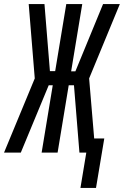

<svg xmlns="http://www.w3.org/2000/svg" viewBox="-52 -755 613 950"><path d="M346 175 375 0H341L314 -333H288L233 0H154L209 -333H189L51 0H-32L120 -367L90 -735H168L195 -403H221L276 -735H355L300 -402H321L458 -735H541L389 -367L414 -70H464L423 175Z"/></svg>

Font: Iosevka SS04 Oblique
Style: Regular
Weight: 400
Italic angle: -9°
Monospace: yes
Designer: Belleve Invis
Foundry: Belleve Invis
Version: Version 19.0.0; ttfautohint (v1.8.4)